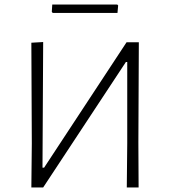

<svg xmlns="http://www.w3.org/2000/svg" viewBox="-20 -825 748 845"><path d="M170 -640 167 -87H174L537 -639H591L589 -197L590 0H538L540 -194V-552H534L170 0H118L120 -194L118 -637ZM212 -768 208 -773 210 -805H496L500 -801L497 -768Z"/></svg>

Font: t
Style: Regular
Weight: 300
Designer: Juan Pablo del Peral
Foundry: Huerta Tipografica
Version: Version 2.004; ttfautohint (v1.8.1)